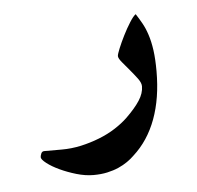

<svg xmlns="http://www.w3.org/2000/svg" viewBox="-34 -202 382 373"><g transform="rotate(-5 156.5 -15.0)"><path d="M273.9 -53.7Q273.9 -1 259 39.3Q244.1 79.6 214.8 106Q209 111.8 201.2 117.2Q193.4 122.6 183.6 127Q173.8 131.3 161.6 134Q149.4 136.7 134.3 136.7Q118.7 136.7 101.3 131.6Q84 126.5 69.3 119.6Q54.7 112.8 44.9 105.2Q35.2 97.7 35.2 93.3Q35.2 90.8 36.9 86.4Q38.6 82 43 82H77.1Q96.2 82 115 77.9Q133.8 73.7 151.1 66.9Q168.5 60.1 182.9 50.8Q197.3 41.5 207.5 31.7Q225.1 14.6 234.1 0.7Q243.2 -13.2 243.2 -26.9Q243.2 -33.7 236.6 -42.5Q230 -51.3 222.4 -60.3Q214.8 -69.3 208.3 -77.1Q201.7 -85 201.7 -89.4Q201.7 -92.8 206.3 -104Q210.9 -115.2 217.5 -128.4Q224.1 -141.6 231.2 -152.8Q238.3 -164.1 243.2 -167.5Q249 -158.7 254.6 -148.7Q260.3 -138.7 264.6 -125.5Q269 -112.3 271.5 -94.7Q273.9 -77.1 273.9 -53.7Z"/></g></svg>

Font: Scheherazade
Style: Bold
Weight: 700
Version: Version 2.100 (build 932/914)